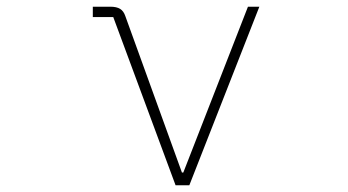

<svg xmlns="http://www.w3.org/2000/svg" viewBox="-20 -553 1040 573"><path d="M504 0 318 -502H257V-533H309Q328 -533 338.5 -526.5Q349 -520 354 -505L523 -38H527L720 -533H754L545 0Z"/></svg>

Font: IBM Plex Sans JP ExtraLight
Style: Regular
Weight: 200
Designer: Mike Abbink; Paul van der Laan; Pieter van Rosmalen; Wujin Sim; Yejin Wi; Jinhee Kim; Boomi Park; Yona Kim; Kichan Ma
Foundry: Sandoll Inc.
Version: Version 1.001